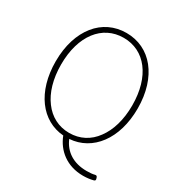

<svg xmlns="http://www.w3.org/2000/svg" viewBox="-206 -884 1126 1197"><g transform="rotate(30 357.0 -285.5)"><path d="M542 -115C498 -54 434 -20 357 -20C281 -20 217 -54 172 -115C127 -175 101 -261 101 -365C101 -573 204 -704 357 -704C510 -704 613 -573 613 -365C613 -261 587 -175 542 -115ZM145 -638C93 -573 62 -480 62 -365C62 -146 174 0 334 12C368 101 448 168 566 168C594 168 620 164 639 159C650 156 650 150 647 140C644 129 640 122 629 125C614 129 595 131 570 131C476 131 409 88 377 12C538 1 652 -145 652 -365C652 -480 621 -573 569 -638C517 -703 443 -739 357 -739C271 -739 197 -703 145 -638Z"/></g></svg>

Font: GenSenRounded2 TW EL
Style: Regular
Weight: 250
Version: Version 2.100;PS 2.1;hotconv 16.6.51;makeotf.lib2.5.65220 DE